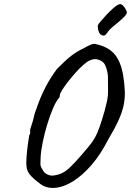

<svg xmlns="http://www.w3.org/2000/svg" viewBox="-20 -884 648 950"><path d="M178 25Q141 -3 127 -21Q113 -39 111 -61Q109 -79 111.5 -110Q114 -141 118 -171Q122 -201 125 -216Q130 -221 129.5 -229.5Q129 -238 129 -238Q128 -243 136 -264.5Q144 -286 151 -320Q171 -380 189.5 -420.5Q208 -461 226 -490Q244 -519 262 -543Q303 -585 332 -607.5Q361 -630 392 -644Q412 -656 429 -663Q446 -670 457 -665Q513 -653 544.5 -618.5Q576 -584 589 -514Q596 -470 597.5 -434.5Q599 -399 592 -364.5Q585 -330 566.5 -289Q548 -248 515 -193Q478 -120 433 -68Q388 -16 341.5 13Q295 42 252 45.5Q209 49 178 25ZM247 -16Q270 -19 289 -28.5Q308 -38 328.5 -58Q349 -78 378 -111Q404 -141 421 -161.5Q438 -182 450 -203.5Q462 -225 472.5 -255Q483 -285 497 -333Q505 -363 509 -381.5Q513 -400 514 -415Q515 -430 514.5 -451Q514 -472 514 -508Q513 -525 507 -544.5Q501 -564 493 -573Q483 -584 464.5 -589.5Q446 -595 424 -585Q412 -580 393 -563.5Q374 -547 354 -524.5Q334 -502 316 -479Q298 -456 287 -438Q276 -420 276 -413Q276 -413 275.5 -408Q275 -403 271 -398Q258 -384 243 -349.5Q228 -315 214.5 -271Q201 -227 192 -183.5Q183 -140 181 -107Q180 -84 180 -73.5Q180 -63 183.5 -56.5Q187 -50 195 -37Q201 -27 216.5 -20Q232 -13 247 -16ZM477 -714Q470 -721 466.5 -734Q463 -747 464 -758Q465 -763 477.5 -778Q490 -793 507 -811Q524 -829 540.5 -843.5Q557 -858 565 -861Q577 -868 588.5 -856.5Q600 -845 607 -827Q610 -818 599 -805.5Q588 -793 571 -779Q554 -765 538 -751.5Q522 -738 514 -727Q504 -711 496.5 -708.5Q489 -706 477 -714Z"/></svg>

Font: Caveat Medium
Style: Regular
Weight: 500
Designer: Pablo Impallari
Foundry: Pablo Impallari
Version: Version 2.000